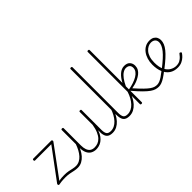

<svg xmlns="http://www.w3.org/2000/svg" viewBox="-16 -1804 2611 2611"><g transform="rotate(-45 1290.0 -498.5)"><path d="M425 17Q392 17 360.5 10Q329 3 293.5 -4Q258 -11 209 -11Q193 -11 173.5 -10Q154 -9 133 -7Q112 -5 88 0Q79 2 74 -3.5Q69 -9 69 -17Q69 -25 73 -30L396 -465H85Q77 -465 73.5 -469Q70 -473 70 -483Q70 -491 73.5 -495.5Q77 -500 85 -500H429Q437 -500 441 -495Q445 -490 445.5 -483Q446 -476 440 -468L121 -35Q151 -42 176.5 -43.5Q202 -45 224 -45Q269 -45 303 -38.5Q337 -32 366.5 -25Q396 -18 425 -18Q434 -18 437 -13.5Q440 -9 440 1Q440 9 436.5 13Q433 17 425 17Z M425 17Q416 17 411 11.5Q406 6 406 -0.5Q406 -7 411 -12.5Q416 -18 425 -18Q460 -18 492 -34Q524 -50 550 -79Q576 -108 597.5 -148Q619 -188 635 -235Q637 -244 644.5 -244.5Q652 -245 657 -239Q662 -233 659 -223Q645 -176 623.5 -132.5Q602 -89 573 -56Q544 -23 507 -3Q470 17 425 17Z M781 18Q740 18 706.5 0.5Q673 -17 653 -57Q633 -97 633 -161V-499Q633 -507 637 -510.5Q641 -514 650 -514Q660 -514 664.5 -510.5Q669 -507 669 -499V-169Q669 -121 681 -87Q693 -53 718 -35Q743 -17 784 -17Q815 -17 845 -28Q875 -39 901.5 -66Q928 -93 948.5 -139.5Q969 -186 980 -255V-500Q980 -509 984.5 -512Q989 -515 999 -515Q1008 -515 1012 -512Q1016 -509 1016 -500V-123Q1016 -66 1033.5 -42Q1051 -18 1098 -18Q1105 -18 1109 -12.5Q1113 -7 1113 -0.5Q1113 6 1109.5 11.5Q1106 17 1098 17Q1069 17 1048 10.5Q1027 4 1013 -9.5Q999 -23 991.5 -43.5Q984 -64 981 -91V-149Q965 -99 940.5 -66.5Q916 -34 889 -15.5Q862 3 833.5 10.5Q805 18 781 18Z M1096 17Q1087 17 1082 11.5Q1077 6 1077 -0.5Q1077 -7 1082 -12.5Q1087 -18 1096 -18Q1132 -18 1164.5 -34Q1197 -50 1224 -79Q1251 -108 1273 -147.5Q1295 -187 1310 -235Q1313 -243 1320 -244Q1327 -245 1333 -240Q1339 -235 1336 -225Q1322 -177 1300 -133.5Q1278 -90 1248 -56.5Q1218 -23 1180 -3Q1142 17 1096 17Z M1421 17Q1387 17 1363.5 7.5Q1340 -2 1327.5 -20.5Q1315 -39 1309.5 -64.5Q1304 -90 1304 -123V-1000Q1304 -1008 1308 -1011.5Q1312 -1015 1321 -1015Q1331 -1015 1335.5 -1011.5Q1340 -1008 1340 -1000V-123Q1340 -70 1355.5 -44Q1371 -18 1421 -18Q1428 -18 1431.5 -12.5Q1435 -7 1435 -0.5Q1435 6 1432 11.5Q1429 17 1421 17Z M1420 17Q1411 17 1406 11.5Q1401 6 1401 -0.5Q1401 -7 1406 -12.5Q1411 -18 1420 -18Q1456 -18 1488.5 -34Q1521 -50 1548 -79Q1575 -108 1597 -147.5Q1619 -187 1634 -235Q1637 -243 1644 -244Q1651 -245 1657 -240Q1663 -235 1660 -225Q1646 -177 1624 -133.5Q1602 -90 1572 -56.5Q1542 -23 1504 -3Q1466 17 1420 17Z M1986 17Q1958 17 1929 9Q1900 1 1865.5 -23Q1831 -47 1783.5 -94Q1736 -141 1670 -219V0Q1670 8 1665.5 11.5Q1661 15 1651 15Q1642 15 1638 11.5Q1634 8 1634 0V-1000Q1634 -1008 1638 -1011.5Q1642 -1015 1651 -1015Q1658 -1015 1662 -1013.5Q1666 -1012 1668 -1009Q1670 -1006 1670 -1000V-370Q1704 -437 1750.5 -477.5Q1797 -518 1849 -518Q1906 -518 1932.5 -487.5Q1959 -457 1959 -414Q1959 -379 1943.5 -350.5Q1928 -322 1901 -301Q1874 -280 1841.5 -264Q1809 -248 1776 -238.5Q1743 -229 1713 -224Q1775 -154 1817.5 -112.5Q1860 -71 1890 -50.5Q1920 -30 1943 -24Q1966 -18 1987 -18Q1996 -18 2000.5 -12.5Q2005 -7 2005 -0.5Q2005 6 2000.5 11.5Q1996 17 1986 17ZM1670 -245Q1722 -254 1767 -269Q1812 -284 1846.5 -304.5Q1881 -325 1900.5 -352Q1920 -379 1920 -412Q1920 -446 1900 -463.5Q1880 -481 1846 -481Q1817 -481 1786.5 -461.5Q1756 -442 1726.5 -402.5Q1697 -363 1670 -305Z M1984 17Q1975 17 1970 11.5Q1965 6 1965 -0.5Q1965 -7 1970 -12.5Q1975 -18 1984 -18Q2007 -18 2032.5 -27.5Q2058 -37 2091.5 -59.5Q2125 -82 2172 -119Q2177 -124 2183 -121.5Q2189 -119 2193 -113.5Q2197 -108 2197 -101.5Q2197 -95 2191 -90Q2143 -52 2106 -28Q2069 -4 2039.5 6.5Q2010 17 1984 17Z M2350 16Q2280 16 2231.5 -17.5Q2183 -51 2157.5 -112.5Q2132 -174 2132 -258Q2132 -312 2146.5 -359.5Q2161 -407 2188 -443Q2215 -479 2252 -499Q2289 -519 2335 -519Q2378 -519 2404 -503Q2430 -487 2441.5 -462Q2453 -437 2453 -411Q2453 -378 2439.5 -344.5Q2426 -311 2396 -273.5Q2366 -236 2318.5 -193Q2271 -150 2202 -97L2179 -123Q2244 -174 2289 -214.5Q2334 -255 2361 -289Q2388 -323 2401 -352.5Q2414 -382 2414 -408Q2414 -445 2391.5 -465Q2369 -485 2330 -485Q2304 -485 2276 -471.5Q2248 -458 2223.5 -430Q2199 -402 2185 -359Q2171 -316 2171 -258Q2171 -169 2199 -116Q2227 -63 2268.5 -39.5Q2310 -16 2352 -16Q2395 -16 2423.5 -32Q2452 -48 2471 -69.5Q2490 -91 2501 -106Q2506 -111 2511.5 -110Q2517 -109 2523 -105Q2528 -101 2531 -95.5Q2534 -90 2528 -84Q2516 -65 2491.5 -41Q2467 -17 2431.5 -0.5Q2396 16 2350 16Z"/></g></svg>

Font: Playwrite NG Modern Thin
Style: Regular
Weight: 250
Designer: Veronika Burian, José Scaglione
Foundry: TypeTogether
Version: Version 1.002